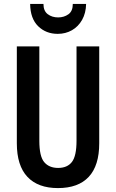

<svg xmlns="http://www.w3.org/2000/svg" viewBox="-20 -951 593 981"><path d="M487 -219Q487 -105 433.5 -47.5Q380 10 276 10Q174 10 120 -47.5Q66 -105 66 -219V-714H181V-231Q181 -152 206 -122.5Q231 -93 277 -93Q324 -93 347.5 -123.5Q371 -154 371 -232V-714H487ZM420 -931Q419 -884 399.5 -849.5Q380 -815 347.5 -796.5Q315 -778 275 -778Q215 -778 175 -817Q135 -856 134 -931H202Q202 -895 224 -878.5Q246 -862 277 -862Q307 -862 329.5 -878Q352 -894 352 -931Z"/></svg>

Font: Noto Sans Gurmukhi ExtraCondensed SemiBold
Style: Regular
Weight: 600
Width: 2
Designer: Jelle Bosma - Monotype Design Team
Foundry: Monotype Imaging Inc.
Version: Version 2.004; ttfautohint (v1.8.4.7-5d5b)